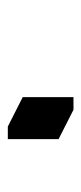

<svg xmlns="http://www.w3.org/2000/svg" viewBox="125 -972 212 503"><g transform="rotate(90 231.5 -720.0)"><path d="M344 -634H311L234 -673V-806H267L344 -767Z"/></g></svg>

Font: Inknut Antiqua Light
Style: Regular
Weight: 300
Designer: Claus Eggers Sørensen
Foundry: Claus Eggers Sørensen
Version: Version 1.003; ttfautohint (v1.8.2) -l 8 -r 50 -G 200 -x 14 